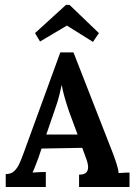

<svg xmlns="http://www.w3.org/2000/svg" viewBox="-20 -749 542 769"><path d="M2.9 0V-51.7Q24.2 -51.7 37 -63.8Q49.9 -75.9 58.5 -95.5Q67.1 -115.1 75.2 -137.5L221.5 -539.1H274.3L434.2 -129.8Q438.6 -118.4 446.1 -95.5Q453.6 -72.6 455.1 -55.7Q467.5 -56.8 479.1 -57.4Q490.6 -57.9 498.7 -57.9V0H296.7V-49.5Q317.6 -49.5 325.6 -58.3Q333.7 -67.1 332.8 -82Q331.9 -96.8 324.5 -115.5L309.5 -156.9L146.3 -154L134.6 -118.8Q130.5 -108.5 123.6 -89.7Q116.6 -70.8 110.4 -57.9Q122.1 -59 139 -59.6Q155.8 -60.1 163.5 -60.1V0ZM165.4 -210.1H290.8L256 -304Q246.8 -331.1 238.9 -358.6Q231 -386.1 227.7 -407H226.6Q224.1 -394.2 217.8 -368.5Q211.6 -342.9 199.1 -308ZM352.4 -581.2 247.9 -646.5 140.4 -582.7 120.3 -616.4 244.2 -729.4H258.5L376.2 -616.4Z"/></svg>

Font: Parastoo
Style: Regular
Weight: 400
Foundry: Saber Rastikerdar (saber.rastikerdar@gmail.com)
Version: Version 3.000